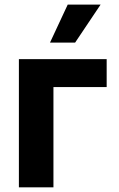

<svg xmlns="http://www.w3.org/2000/svg" viewBox="-20 -797 506 817"><path d="M433.9 -545.5V-426.5H207.4V0H60.4V-545.5ZM192.8 -615.8 268.1 -777.3H408L299.7 -615.8Z"/></svg>

Font: Inter P
Style: Bold
Weight: 700
Designer: Rasmus Andersson
Foundry: rsms
Version: Version 3.018;git-588b23468